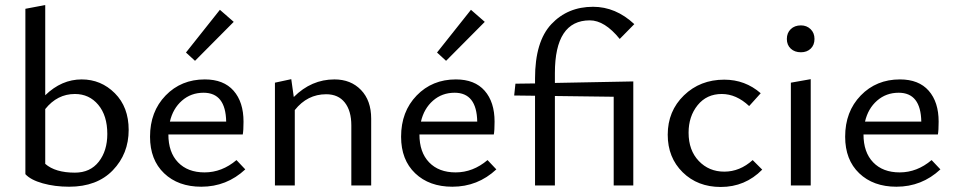

<svg xmlns="http://www.w3.org/2000/svg" viewBox="-20 -738 3802 764"><path d="M305 -422Q382 -422 437 -367Q492 -312 492 -221Q492 -126 429 -60.5Q366 5 255 5Q198 5 150 -8.5Q102 -22 81 -45V-703L160 -718V-359Q225 -422 305 -422ZM278 -51Q339 -51 373 -94.5Q407 -138 407 -205Q407 -278 371 -321Q335 -364 278 -364Q208 -364 160 -304V-86Q200 -51 278 -51Z M910 -651 756 -496 720 -529 855 -699ZM921 -101 956 -64Q882 5 781 5Q689 5 633 -48.5Q577 -102 577 -194Q577 -294 639 -358Q701 -422 795 -422Q870 -422 909.5 -377Q949 -332 949 -254Q949 -219 946 -203H650Q650 -132 688.5 -92Q727 -52 794 -52Q863 -52 921 -101ZM790 -369Q740 -369 704 -337.5Q668 -306 656 -254H880Q878 -369 790 -369Z M1311 -422Q1376 -422 1416.5 -380Q1457 -338 1457 -266V0H1378V-239Q1378 -297 1352 -330Q1326 -363 1278 -363Q1203 -363 1153 -300V0H1074V-409L1139 -423L1149 -352Q1219 -422 1311 -422Z M1909 -651 1755 -496 1719 -529 1854 -699ZM1920 -101 1955 -64Q1881 5 1780 5Q1688 5 1632 -48.5Q1576 -102 1576 -194Q1576 -294 1638 -358Q1700 -422 1794 -422Q1869 -422 1908.5 -377Q1948 -332 1948 -254Q1948 -219 1945 -203H1649Q1649 -132 1687.5 -92Q1726 -52 1793 -52Q1862 -52 1920 -101ZM1789 -369Q1739 -369 1703 -337.5Q1667 -306 1655 -254H1879Q1877 -369 1789 -369Z M2188 -447V-408L2500 -414V0H2422V-353L2188 -356V0H2109V-357L2026 -358L2031 -405L2109 -406V-426Q2109 -573 2174 -642Q2239 -711 2340 -711Q2430 -711 2504 -642L2446 -583Q2386 -657 2327 -657Q2188 -657 2188 -447Z M2848 6Q2756 6 2696.5 -52.5Q2637 -111 2637 -202Q2637 -296 2701.5 -358.5Q2766 -421 2862 -421Q2945 -421 3007 -367L2961 -316Q2910 -364 2852 -364Q2792 -364 2756 -319.5Q2720 -275 2720 -210Q2720 -140 2760.5 -97.5Q2801 -55 2862 -55Q2924 -55 2975 -101L3013 -63Q2945 6 2848 6Z M3167 -530Q3142 -530 3126.5 -544.5Q3111 -559 3111 -583Q3111 -607 3126.5 -622Q3142 -637 3167 -637Q3190 -637 3205.5 -622Q3221 -607 3221 -583Q3221 -559 3206 -544.5Q3191 -530 3167 -530ZM3127 0V-409L3206 -423V0Z M3687 -101 3722 -64Q3648 5 3547 5Q3455 5 3399 -48.5Q3343 -102 3343 -194Q3343 -294 3405 -358Q3467 -422 3561 -422Q3636 -422 3675.5 -377Q3715 -332 3715 -254Q3715 -219 3712 -203H3416Q3416 -132 3454.5 -92Q3493 -52 3560 -52Q3629 -52 3687 -101ZM3556 -369Q3506 -369 3470 -337.5Q3434 -306 3422 -254H3646Q3644 -369 3556 -369Z"/></svg>

Font: EauTestInfant Medium
Style: Regular
Weight: 500
Designer: Christian Thalmann (Catharsis Fonts)
Version: Version 0.001;PS 000.001;hotconv 1.0.88;makeotf.lib2.5.64775